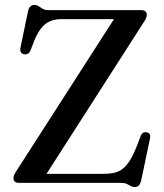

<svg xmlns="http://www.w3.org/2000/svg" viewBox="-20 -741 666 778"><path d="M563.5 -652.5 155 -15.5 103.5 -36.5H397Q423.5 -36.5 443.2 -41Q463 -45.5 478.5 -58Q494 -70.5 507.8 -93.2Q521.5 -116 536 -152.5L550.5 -191.5Q554.5 -200 560.5 -203.2Q566.5 -206.5 575 -204.5Q584 -203 587 -196.8Q590 -190.5 588 -180.5L552 -9.5Q549 3.5 543 10.2Q537 17 525.5 17Q517 17 510 12.8Q503 8.5 493.8 4.2Q484.5 0 470 0H58Q45.5 0 40 -5Q34.5 -10 34.5 -18.5Q34.5 -24.5 37 -31Q39.5 -37.5 45 -46L456 -685.5L468.5 -663.5H230Q204.5 -663.5 184.2 -655.5Q164 -647.5 148.2 -628.2Q132.5 -609 118.5 -575.5L104 -537.5Q99.5 -527 92.5 -523.2Q85.5 -519.5 77.5 -521Q69 -522.5 64.8 -529.5Q60.5 -536.5 63 -548.5L93 -693Q96 -708 102.8 -714.5Q109.5 -721 120.5 -721Q129 -721 136.5 -715.8Q144 -710.5 153.2 -705.2Q162.5 -700 176.5 -700H551.5Q563.5 -700 569.2 -694.8Q575 -689.5 575 -681Q575 -676 572.2 -668.8Q569.5 -661.5 563.5 -652.5Z"/></svg>

Font: Fraunces 36pt
Style: Regular
Weight: 400
Version: Version 1.000;[b76b70a41]